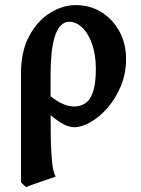

<svg xmlns="http://www.w3.org/2000/svg" viewBox="-20 -489 557 760"><path d="M479 -255.4Q479 -197.8 458.5 -148.4Q438 -99.1 406 -62.5Q374 -25.9 338.9 -5.6Q303.7 14.6 274.4 14.6Q260.3 14.6 241.5 7.3Q222.7 0 194.6 -21.7Q166.5 -43.5 124.5 -86.9Q130.9 -91.8 127.2 -103.5Q123.5 -115.2 123.3 -126.5Q123 -137.7 139.2 -139.6Q191.4 -96.2 219.7 -81.8Q248 -67.4 273.4 -67.4Q297.9 -67.4 317.4 -80.1Q336.9 -92.8 348.1 -125.2Q359.4 -157.7 359.4 -217.3Q359.4 -270.5 345.2 -312.5Q331.1 -354.5 306.9 -378.7Q282.7 -402.8 252.9 -402.8Q232.4 -402.8 215.8 -382.8Q199.2 -362.8 189.7 -315.9Q180.2 -269 180.2 -188.5Q180.2 -162.1 180.2 -128.2Q180.2 -94.2 180.2 -67.4Q180.2 -40.5 180.2 -34.7Q180.2 14.6 181.2 64.5Q182.1 114.3 186.3 153.6Q190.4 192.9 200.2 210.4Q185.1 215.3 163.1 222.9Q141.1 230.5 119.4 238Q97.7 245.6 84 251.5Q78.6 248 72.8 242.4Q66.9 236.8 63 232.4Q63 212.9 63 172.1Q63 131.3 63 79.8Q63 28.3 63 -24.9Q63 -78.1 63 -124Q63 -169.9 63 -197.8Q63 -285.6 95.5 -346.2Q127.9 -406.7 178 -437.7Q228 -468.8 279.8 -468.8Q335.9 -468.8 380.9 -441.2Q425.8 -413.6 452.4 -365.2Q479 -316.9 479 -255.4Z"/></svg>

Font: Gentium Plus
Style: Bold
Weight: 700
Designer: Victor Gaultney, Annie Olsen, Iska Routamaa, Becca Hirsbrunner
Foundry: SIL International
Version: Version 6.101